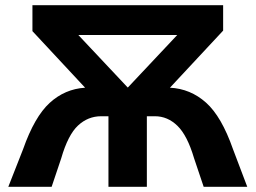

<svg xmlns="http://www.w3.org/2000/svg" viewBox="-20 -720 985 740"><path d="M12 0 69 -145Q113 -270 171.5 -323.5Q230 -377 308 -382L105 -600V-700H840V-602L635 -382Q714 -378 774 -324.5Q834 -271 878 -145L933 0H765L728 -110Q702 -198 664 -235Q626 -272 577 -272H546V0H398V-272H370Q319 -272 280.5 -236Q242 -200 216 -110L179 0ZM472 -383H473L663 -585H282Z"/></svg>

Font: Montserrat
Style: Bold
Weight: 700
Designer: Julieta Ulanovsky
Foundry: Julieta Ulanovsky
Version: Version 9.000; ttfautohint (v1.8.4.7-5d5b)